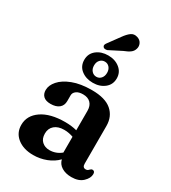

<svg xmlns="http://www.w3.org/2000/svg" viewBox="-215 -995 993 1116"><g transform="rotate(30 282.0 -437.0)"><path d="M42.5 -105.5Q42.5 -168.5 99.8 -207.8Q157 -247 256.5 -247Q299.5 -247 335 -237.5V-368Q335 -401.5 316.8 -420Q298.5 -438.5 266 -438.5Q237 -438.5 221 -426.5Q205 -414.5 205 -397V-358.5Q205 -328.5 184.8 -312Q164.5 -295.5 128 -295.5Q96 -295.5 80 -310.5Q64 -325.5 64 -351.5Q64 -383.5 90.8 -414.2Q117.5 -445 169.8 -465.2Q222 -485.5 298.5 -485.5Q387.5 -485.5 431 -448Q474.5 -410.5 474.5 -346.5V-93.5Q474.5 -68 496 -68Q505 -68 509.8 -71.8Q514.5 -75.5 518 -79.5Q521 -82 524 -84.2Q527 -86.5 531.5 -86.5Q548.5 -86.5 548.5 -66Q548.5 -39 521.5 -13.2Q494.5 12.5 446 12.5Q406.5 12.5 380 -4Q353.5 -20.5 347 -49.5Q318 -19.5 276.2 -3.5Q234.5 12.5 189.5 12.5Q124 12.5 83.2 -19.8Q42.5 -52 42.5 -105.5ZM186.5 -130.5Q186.5 -96 206.5 -77.8Q226.5 -59.5 257 -59.5Q300.5 -59.5 335 -88V-194Q321 -199 306 -202Q291 -205 274 -205Q233.5 -205 210 -185Q186.5 -165 186.5 -130.5ZM290 -838Q309 -865 327.8 -878.8Q346.5 -892.5 371 -884.5Q392 -878 400.5 -860.5Q409 -843 403.5 -825Q398.5 -806.5 383 -795Q367.5 -783.5 341 -773.5L258.5 -731.5Q250.5 -729 242.5 -730Q234.5 -731 230.5 -737Q226 -743.5 228.2 -750.2Q230.5 -757 235.5 -763.5ZM279.5 -524.5Q233.5 -524.5 202 -549Q170.5 -573.5 170.5 -616Q170.5 -658 202 -682.8Q233.5 -707.5 279.5 -707.5Q326 -707.5 357.2 -682.2Q388.5 -657 388.5 -616Q388.5 -574.5 357.2 -549.5Q326 -524.5 279.5 -524.5ZM280 -666.5Q261.5 -666.5 248.8 -652.8Q236 -639 236 -616Q236 -593 248.8 -579Q261.5 -565 280 -565Q299 -565 311.2 -579.2Q323.5 -593.5 323.5 -616Q323.5 -638.5 311.2 -652.5Q299 -666.5 280 -666.5Z"/></g></svg>

Font: Fraunces 9pt Soft SemiBold
Style: Regular
Weight: 600
Version: Version 1.000;[b76b70a41]